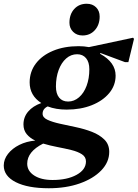

<svg xmlns="http://www.w3.org/2000/svg" viewBox="-112 -752 734 1023"><path d="M148 251Q36 251 -28 218.5Q-92 186 -92 130Q-92 97 -69.5 68Q-47 39 -9 20Q29 1 76 -3Q48 -16 30.5 -37Q13 -58 13 -89Q13 -128 38 -157.5Q63 -187 108 -203Q46 -243 46 -313Q46 -370 79 -413.5Q112 -457 171 -481.5Q230 -506 307 -506Q336 -506 362 -501L597 -551L602 -545L572 -421H554L422 -470V-465Q504 -420 504 -349Q504 -297 470 -256Q436 -215 377 -191.5Q318 -168 243 -168Q186 -168 142 -185Q115 -172 115 -146Q115 -126 140.5 -114Q166 -102 206.5 -93Q247 -84 292.5 -74.5Q338 -65 378 -49.5Q418 -34 444 -8.5Q470 17 470 57Q470 112 427.5 156Q385 200 312.5 225.5Q240 251 148 251ZM251 -211Q283 -211 309 -233.5Q335 -256 349.5 -295Q364 -334 364 -383Q364 -421 346.5 -442Q329 -463 299 -463Q266 -463 240.5 -440.5Q215 -418 200.5 -379Q186 -340 186 -291Q186 -253 203 -232Q220 -211 251 -211ZM33 120Q33 159 70 183Q107 207 168 207Q246 207 296 179.5Q346 152 346 108Q346 84 324.5 70Q303 56 268.5 47.5Q234 39 194.5 31.5Q155 24 118 13Q33 56 33 120ZM328 -563Q297 -563 277.5 -582.5Q258 -602 258 -631Q258 -676 283.5 -704Q309 -732 350 -732Q381 -732 400 -713Q419 -694 419 -664Q419 -620 393.5 -591.5Q368 -563 328 -563Z"/></svg>

Font: Platypi SemiBold
Style: Italic
Weight: 600
Italic angle: -13°
Designer: David Sargent
Foundry: Bolt Cutter Type
Version: Version 1.200; ttfautohint (v1.8.4.7-5d5b)